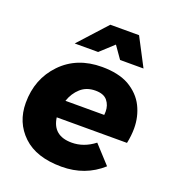

<svg xmlns="http://www.w3.org/2000/svg" viewBox="-139 -872 893 986"><g transform="rotate(20 307.5 -378.5)"><path d="M308 7Q170 7 97 -62.5Q24 -132 24 -239Q24 -370 108.5 -458Q193 -546 330 -546Q419.5 -546 477.5 -514Q537.5 -479 564.8 -424Q592 -369 592 -305Q592 -266 583 -223H199Q212 -127 315 -127Q381 -127 439 -172L528 -75Q437 7 308 7ZM532 -611H404L357 -678L284 -611H156L295 -764H452ZM424 -318 425 -336Q425 -371 405 -395.5Q385 -420 340 -420Q291 -420 259 -391.2Q227 -362.5 212 -318Z"/></g></svg>

Font: Argentum Novus
Style: Bold Italic
Weight: 700
Designer: Julieta Ulanovsky (font) & Cristiano Sobral (main changes)
Foundry: Julieta Ulanovsky (font) & Cristiano Sobral (main changes)
Version: Version 3.00;November 27, 2020;FontCreator 13.0.0.2655 64-bi